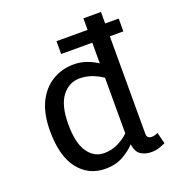

<svg xmlns="http://www.w3.org/2000/svg" viewBox="-137 -860 906 986"><g transform="rotate(-20 315.5 -367.5)"><path d="M273 15Q182 15 126 -55.5Q70 -126 70 -265Q70 -358 100.5 -420Q131 -482 183.5 -513.5Q236 -545 300 -545Q337 -545 369.5 -533.5Q402 -522 429 -504V-617H259V-687H429V-750H525V-687H599V-617H525V-85Q525 -69 532.5 -63.5Q540 -58 551 -58Q559 -58 568.5 -60.5Q578 -63 585 -67L601 -5Q585 2 566 8.5Q547 15 524 15Q490 15 466 -0.5Q442 -16 436 -59Q408 -29 367.5 -7Q327 15 273 15ZM294 -63Q333 -63 367 -79Q401 -95 429 -121V-425Q406 -442 373.5 -454.5Q341 -467 304 -467Q246 -467 208 -417.5Q170 -368 170 -265Q170 -162 204.5 -112.5Q239 -63 294 -63Z"/></g></svg>

Font: Orienta
Style: Regular
Weight: 400
Designer: Eduardo Rodriguez Tunni
Foundry: Eduardo Rodriguez Tunni
Version: Version 1.002; ttfautohint (v1.8.4.7-5d5b);gftools[0.9.23]